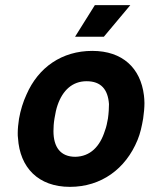

<svg xmlns="http://www.w3.org/2000/svg" viewBox="-20 -720 589 747"><path d="M272 -577H384L487 -700H349ZM252 7C374 7 469 -63 515 -175C526 -201 532 -230 537 -259C540 -280 542 -301 542 -319C542 -330 541 -340 540 -349C527 -455 457 -522 339 -522C221 -522 129 -458 83 -352C70 -324 60 -292 54 -258C51 -239 49 -219 49 -202C49 -195 49 -189 50 -183C57 -68 129 7 252 7ZM273 -110C215 -110 188 -148 188 -210C188 -225 189 -241 192 -259C195 -278 199 -297 204 -311C224 -369 262 -404 317 -404C373 -404 400 -372 404 -315C404 -302 403 -280 400 -259C397 -243 394 -226 388 -211C369 -150 331 -111 273 -110Z"/></svg>

Font: Arthouse Owned
Style: Bold Italic
Weight: 700
Italic angle: -10°
Designer: Jeremy Tribby
Foundry: Tribby Type
Version: Version 1.000;PS 001.000;hotconv 1.0.88;makeotf.lib2.5.64775